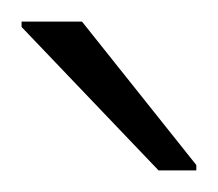

<svg xmlns="http://www.w3.org/2000/svg" viewBox="-20 -761 202 178"><path d="M127 -603 0 -736V-741H56L162 -608V-603Z"/></svg>

Font: Saira ExtraLight
Style: Regular
Weight: 200
Designer: Hector Gatti with collaboration of the Omnibus-Type team
Foundry: Omnibus-Type
Version: Version 1.100; ttfautohint (v1.8.3)